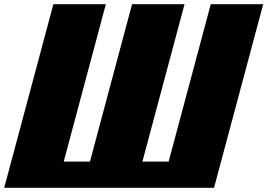

<svg xmlns="http://www.w3.org/2000/svg" viewBox="-20 -895 1274 915"><path d="M0 0H1000Q1039.1 -146 1117.2 -437.5Q1195.3 -729 1234.4 -875H984.4L783.7 -125H658.7L859.4 -875H609.4L408.7 -125H283.7L484.4 -875H234.4Q195.3 -729 117.2 -437.5Q39.1 -146 0 0Z"/></svg>

Font: Faithful 32x
Style: BoldOblique
Weight: 400
Foundry: Faithful Resource Pack
Version: Version 1.0; January 27, 2023